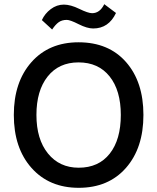

<svg xmlns="http://www.w3.org/2000/svg" viewBox="-20 -889 751 917"><path d="M356 8Q215 8 130.5 -87Q46 -182 46 -340Q46 -497 130 -592Q214 -687 355 -687Q499 -687 582 -592.5Q665 -498 665 -340Q665 -182 581.5 -87Q498 8 356 8ZM356 -88Q451 -88 504 -155Q557 -222 557 -340Q557 -457 503.5 -524Q450 -591 355 -591Q261 -591 207.5 -523.5Q154 -456 154 -340Q154 -224 209 -156Q264 -88 356 -88ZM299 -794Q276 -794 260.5 -783Q245 -772 229 -748L180 -793Q194 -824 222.5 -845.5Q251 -867 285 -867Q317 -867 359 -846.5Q401 -826 420 -826Q457 -826 478 -869L534 -827Q499 -753 425 -753Q396 -753 355.5 -773.5Q315 -794 299 -794Z"/></svg>

Font: Hind Vadodara Medium
Style: Regular
Weight: 500
Designer: Hitesh Malaviya
Foundry: Indian Type Foundry
Version: Version 1.001;PS 1.0;hotconv 1.0.86;makeotf.lib2.5.63406; tt